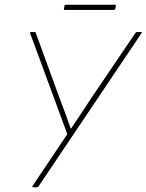

<svg xmlns="http://www.w3.org/2000/svg" viewBox="-20 -790 618 810"><path d="M119 0Q118 0 116.5 -1.5Q115 -3 117 -5L264 -224L107 -650Q106 -652 107.5 -653.5Q109 -655 110 -655H127Q130 -655 131 -651L231 -377Q243 -345 255 -313Q267 -281 278 -248H280Q301 -279 321.5 -310Q342 -341 363 -373L552 -652Q554 -655 558 -655H575Q577 -655 578 -653.5Q579 -652 577 -650L142 -3Q140 -1 139 -0.5Q138 0 136 0ZM253 -748Q248 -748 250 -753L252 -766Q253 -770 257 -770H465Q470 -770 469 -766L466 -752Q465 -748 461 -748Z"/></svg>

Font: Sofia Sans Thin
Style: Italic
Weight: 250
Italic angle: -9°
Version: Version 4.100-B